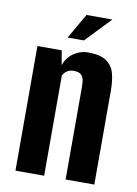

<svg xmlns="http://www.w3.org/2000/svg" viewBox="-77 -699 534 751"><g transform="rotate(10 190.5 -324.0)"><path d="M37.4 0V-495H133.8L143.9 -437.1Q152.6 -467.5 179.3 -486.1Q206.1 -504.7 237.8 -504.7Q285.6 -504.7 309.9 -488.1Q334.2 -471.5 342.4 -442.2Q350.6 -412.9 350.6 -373.4V0H236.6V-366.4Q236.6 -378.2 235.6 -388.4Q234.6 -398.7 230.6 -406.6Q226.5 -414.6 218.1 -419.3Q209.7 -424 194.2 -424Q181.7 -424 172.8 -419.5Q163.9 -415 159 -409.1Q154 -403.2 151.4 -397.8V0ZM147.9 -548.1 205.3 -648H308.2L212.7 -548.1Z"/></g></svg>

Font: Alumni Sans Thin
Style: Regular
Weight: 100
Designer: Robert E. Leuschke
Foundry: Robert E. Leuschke
Version: Version 1.018